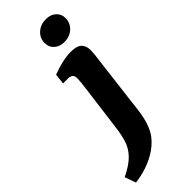

<svg xmlns="http://www.w3.org/2000/svg" viewBox="-343 -641 863 863"><g transform="rotate(-45 88.0 -210.0)"><path d="M-60 193 -79 140Q-25 114 0.5 86.5Q26 59 36 26.5Q46 -6 51 -47L80 -271Q82 -282 83.5 -299.5Q85 -317 85 -325Q85 -341 77 -347.5Q69 -354 53 -354H23L29 -404Q98 -430 148 -430Q186 -430 201.5 -415Q217 -400 217 -372Q217 -361 215.5 -346Q214 -331 212 -318L177 -31Q171 16 160 46Q149 76 135 94.5Q121 113 104 127Q76 151 34.5 168.5Q-7 186 -60 193ZM159 -481Q130 -481 111.5 -497.5Q93 -514 93 -541Q93 -571 115.5 -592Q138 -613 173 -613Q202 -613 220.5 -596.5Q239 -580 239 -554Q239 -523 216.5 -502Q194 -481 159 -481Z"/></g></svg>

Font: Rasa
Style: Italic
Weight: 400
Italic angle: -7.10001°
Designer: Anna Giedrys (Yrsa+Rasa design), David Brezina (Yrsa art-direction, Rasa art-direction, design)
Foundry: Rosetta Type Foundry
Version: Version 2.004